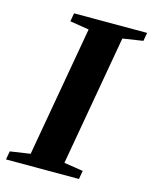

<svg xmlns="http://www.w3.org/2000/svg" viewBox="-112 -724 631 792"><g transform="rotate(15 203.5 -327.5)"><path d="M226.6 -48.8 308.1 -36.1 301.8 0H-9.8L-3.4 -36.1L82.5 -48.8L180.7 -606L99.1 -619.1L105.5 -654.8H417.5L411.1 -619.1L324.7 -606Z"/></g></svg>

Font: Tinos
Style: Bold Italic
Weight: 700
Italic angle: -16.333°
Designer: Steve Matteson
Foundry: Monotype Imaging Inc.
Version: Version 1.23